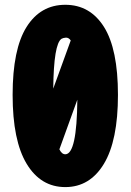

<svg xmlns="http://www.w3.org/2000/svg" viewBox="-20 -762 540 794"><path d="M90.3 -84.5Q32.2 -180.7 32.2 -369.6Q32.2 -558.6 89.8 -650.4Q147.5 -742.2 250 -742.2Q352.5 -742.2 410.2 -650.4Q467.8 -558.6 467.8 -369.6Q467.8 -180.7 409.7 -84.5Q351.6 11.7 250 11.7Q148.4 11.7 90.3 -84.5ZM200.2 -395.5 272.5 -594.7Q264.6 -606.4 252.9 -606.4Q241.2 -605.5 234.4 -601.6Q202.1 -580.1 200.2 -395.5ZM225.6 -144.5Q235.4 -124 250 -124Q297.9 -124 299.8 -349.6Z"/></svg>

Font: GenEi Gothic M Heavy
Style: Regular
Weight: 800
Designer: o_tamon (Modified); [Source Han Sans]
Ryoko NISHIZUKA  (kana & ideographs); Paul D. Hunt (Latin, Greek & Cyrillic); Wenl
Version: Version 1.1a;Original Version 1.004